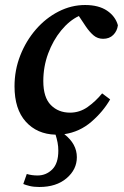

<svg xmlns="http://www.w3.org/2000/svg" viewBox="-20 -524 495 767"><path d="M73 211 87 171Q107 177 130 177Q164 177 188.5 153Q213 129 213 78Q213 61 210 45.5Q207 30 202 14Q128 12 83 -38Q38 -88 38 -179Q38 -244 61 -302.5Q84 -361 123.5 -406.5Q163 -452 214 -478Q265 -504 320 -504Q374 -504 407.5 -481.5Q441 -459 451 -423Q448 -400 432.5 -384.5Q417 -369 392 -369Q370 -369 354 -382.5Q338 -396 323 -418L295 -460Q257 -442 224.5 -402.5Q192 -363 172.5 -310.5Q153 -258 153 -200Q153 -135 183 -104.5Q213 -74 260 -74Q298 -74 330 -96.5Q362 -119 388 -151L420 -127Q392 -78 345 -37.5Q298 3 237 12Q287 51 287 104Q287 153 246 188Q205 223 137 223Q115 223 98.5 219Q82 215 73 211Z"/></svg>

Font: Source Serif 4 SmText Semibold
Style: Italic
Weight: 600
Italic angle: -12°
Designer: Frank Grießhammer
Foundry: Adobe
Version: Version 4.005;hotconv 1.1.0;makeotfexe 2.6.0